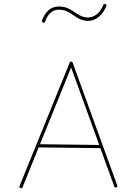

<svg xmlns="http://www.w3.org/2000/svg" viewBox="-20 -974 712 1006"><path d="M86.9 11.7Q79.1 8.3 82.5 0.5L345.2 -646Q349.1 -654.3 356.9 -649.9Q359.9 -648.4 360.8 -645.5L594.2 -2.9Q597.2 5.4 589.4 7.8Q581.1 10.7 578.6 2.9L505.9 -197.8L182.6 -201.7L98.1 7.3Q94.7 15.1 86.9 11.7ZM352.5 -620.6 189.5 -218.3 500 -214.4ZM206.1 -855.5Q197.8 -858.4 200.2 -866.2Q210.4 -897.9 232.7 -918.9Q254.9 -939.9 288.6 -939.9Q315.9 -939.9 337.4 -929.9Q358.9 -919.9 377 -906.2Q409.7 -882.3 440.9 -882.3Q463.9 -882.3 485.1 -897.7Q506.3 -913.1 521.5 -948.2Q524.9 -956.1 532.7 -952.6Q540.5 -949.2 537.1 -941.4Q520.5 -903.3 495.6 -884Q470.7 -864.7 440.9 -864.7Q403.8 -864.7 367.2 -892.6Q349.6 -905.3 331.1 -914.3Q312.5 -923.3 288.6 -923.3Q262.2 -923.3 244.4 -906.7Q226.6 -890.1 216.8 -861.3Q213.9 -853 206.1 -855.5Z"/></svg>

Font: Mikhak Thin
Style: Regular
Weight: 100
Designer: Amin Abedi
Version: Version 3.3